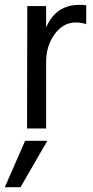

<svg xmlns="http://www.w3.org/2000/svg" viewBox="-40 -532 386 795"><path d="M151 0H72L73 -507H151V-418Q191 -512 289 -512Q307 -512 317 -510V-432Q296 -439 274 -439Q221 -439 186 -390Q151 -341 151 -277ZM45 243H-20L64 51H156Z"/></svg>

Font: Hind Jalandhar
Style: Regular
Weight: 400
Designer: Namrata Goyal
Foundry: Indian Type Foundry
Version: Version 0.702;PS 1.0;hotconv 1.0.81;makeotf.lib2.5.63406